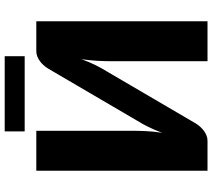

<svg xmlns="http://www.w3.org/2000/svg" viewBox="-63 -840 903 817"><g transform="rotate(-90 388.5 -431.5)"><path d="M706.5 -728.5V0H536.5V-408Q536.5 -436.5 538.2 -468.2Q540 -500 545 -536Q533.5 -504 520 -476.8Q506.5 -449.5 493.5 -429L272 -50.5Q266.5 -41.5 258.8 -32.5Q251 -23.5 241.5 -16.2Q232 -9 221 -4.5Q210 0 198 0H70.5V-728.5H240.5V-321Q240.5 -292.5 239 -260.8Q237.5 -229 232 -193Q243.5 -224.5 257 -251.8Q270.5 -279 283.5 -299.5L505 -678Q510.5 -687 518.2 -696Q526 -705 535.5 -712.2Q545 -719.5 556 -724Q567 -728.5 579 -728.5ZM238 -863H558V-778H238Z"/></g></svg>

Font: Lato 2
Style: Regular
Weight: 900
Designer: Lukasz Dziedzic with Adam Twardoch and Botio Nikoltchev
Foundry: tyPoland Lukasz Dziedzic
Version: Version 2.015; 2015-08-06; http://www.latofonts.com/